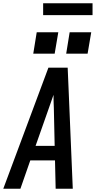

<svg xmlns="http://www.w3.org/2000/svg" viewBox="-37 -1146 582 1166"><path d="M-17 0 257 -735H374L380 -595L405 0H301L297 -172H147L87 0ZM179 -260H295L290 -490Q289 -510 288.5 -530Q288 -550 288 -570Q281 -550 274 -530Q267 -510 260 -490ZM495 -820H365L386 -950H517ZM295 -820H165L186 -950H317ZM525 -1054H225V-1126H525Z"/></svg>

Font: Iosevka SS04 Semibold Oblique
Style: Regular
Weight: 600
Italic angle: -9°
Monospace: yes
Designer: Belleve Invis
Foundry: Belleve Invis
Version: Version 19.0.0; ttfautohint (v1.8.4)